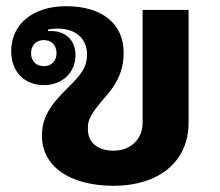

<svg xmlns="http://www.w3.org/2000/svg" viewBox="-20 -586 709 618"><path d="M346 12C488 12 587 -63 587 -191V-554H439V-190C439 -139 401 -101 346 -101C291 -101 263 -130 263 -169V-178C263 -201 275 -224 320 -275C365 -326 378 -370 378 -416C378 -512 306 -566 193 -566C84 -566 16 -507 16 -421C16 -353 61 -312 121 -312C181 -312 223 -353 223 -408C223 -459 189 -486 145 -486H135L134 -491C143 -493 154 -494 165 -494C231 -494 260 -455 260 -412C260 -367 240 -345 197 -302C139 -245 115 -206 115 -149C115 -51 204 12 346 12ZM121 -373C97 -373 80 -389 80 -415C80 -441 97 -457 121 -457C145 -457 162 -441 162 -415C162 -389 145 -373 121 -373Z"/></svg>

Font: IBM Plex Sans Thai Looped
Style: Bold
Weight: 700
Designer: Mike Abbink, Paul van der Laan, Pieter van Rosmalen, Ben Mitchell, Mark Frömberg
Foundry: Bold Monday
Version: Version 1.1